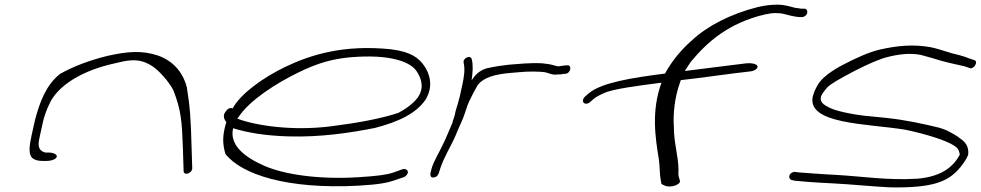

<svg xmlns="http://www.w3.org/2000/svg" viewBox="-20 -766 4199 822"><path d="M116 -190C107 -150 100 -108 117 -91C125 -82 141 -77 162 -77H179C201 -77 221 -85 223 -95C225 -105 209 -113 187 -113H174C135 -123 145 -158 152 -190L166 -253C172 -274 179 -295 190 -318C226 -401 334 -465 472 -495C521 -507 559 -515 601 -499C622 -491 643 -477 662 -458C684 -436 706 -410 722 -380C756 -294 759 -243 763 -133L766 -36C765 -11 802 -23 803 -45L800 -142C797 -254 794 -305 780 -392C767 -444 732 -501 657 -528C585 -552 523 -545 441 -527C363 -508 292 -481 236 -449C177 -401 151 -331 130 -253Z M945 -287C932 -270 941 -253 949 -243L948 -240C931 -183 933 -149 945 -107C1014 -19 1209 45 1513 29C1604 24 1640 16 1669 6L1710 -8C1715 -10 1719 -14 1722 -18C1734 -34 1719 -45 1705 -42L1663 -27C1637 -18 1594 -12 1510 -7C1339 3 1194 -20 1112 -56C1027 -93 961 -145 978 -217C1040 -198 1114 -185 1216 -182C1354 -178 1483 -198 1584 -218C1690 -245 1762 -282 1801 -338C1838 -397 1819 -452 1795 -486C1773 -516 1743 -544 1654 -555C1452 -576 1310 -532 1200 -479C1107 -434 1011 -366 976 -302C962 -308 951 -296 945 -287ZM996 -258 1002 -266C1048 -336 1161 -409 1258 -456C1332 -492 1403 -518 1512 -523C1666 -531 1739 -497 1763 -462C1780 -437 1799 -396 1771 -352C1752 -324 1718 -300 1686 -283C1612 -258 1507 -239 1395 -225C1234 -205 1079 -227 996 -258Z M1823 -25C1821 -15 1824 -6 1834 -6C1846 -6 1853 -12 1858 -23L1864 -42C1879 -91 1910 -138 1931 -187C1943 -219 1961 -251 1970 -281C1977 -303 1985 -327 1995 -345L2009 -373L2026 -403C2050 -433 2095 -448 2168 -454L2203 -457C2243 -461 2290 -460 2312 -457C2329 -454 2343 -444 2364 -447C2373 -447 2388 -448 2395 -450H2402C2425 -454 2430 -491 2406 -486H2400C2390 -484 2381 -484 2371 -482C2367 -482 2364 -483 2360 -484L2345 -488C2338 -490 2332 -491 2325 -492L2301 -495C2251 -498 2201 -492 2158 -489L2113 -483C2096 -480 2078 -477 2061 -473C2029 -461 2015 -446 1999 -422C2004 -457 2006 -487 2000 -511C1996 -534 1960 -517 1965 -497C1966 -488 1968 -485 1968 -473C1969 -446 1962 -413 1954 -379C1951 -365 1949 -352 1945 -341C1941 -322 1935 -308 1931 -292L1927 -274C1925 -266 1922 -257 1919 -249C1918 -247 1917 -245 1918 -243C1903 -209 1890 -174 1873 -141C1858 -109 1837 -76 1828 -45Z M2476 -338C2474 -329 2480 -322 2490 -322C2495 -322 2500 -324 2504 -327L2521 -342C2530 -350 2545 -358 2565 -367C2602 -385 2711 -399 2812 -412C2768 -292 2785 -179 2801 -82C2805 -55 2804 -17 2809 6L2811 18C2811 23 2820 26 2827 29C2854 40 2894 23 2891 9L2888 -3C2885 -10 2883 -22 2885 -37C2884 -101 2865 -153 2865 -222C2861 -277 2868 -348 2891 -412C2892 -415 2893 -419 2895 -423C2978 -432 3079 -447 3122 -452L3190 -460C3200 -461 3209 -464 3215 -468C3236 -484 3215 -498 3176 -495L3111 -487C3068 -482 3001 -473 2912 -462C2920 -475 2929 -489 2938 -502C3008 -586 3098 -667 3254 -704C3272 -708 3287 -710 3300 -710C3317 -710 3324 -709 3333 -707C3351 -702 3378 -695 3400 -693H3414C3424 -693 3434 -701 3436 -711C3438 -721 3433 -729 3422 -729H3409C3401 -730 3393 -731 3382 -733C3362 -738 3340 -746 3308 -746C3281 -746 3256 -743 3225 -736C3106 -706 3007 -654 2942 -593C2895 -552 2856 -504 2827 -451C2684 -433 2554 -412 2500 -366L2484 -352C2480 -348 2477 -343 2476 -338Z M3369 -26C3354 -17 3357 2 3370 5L3385 8C3412 11 3478 16 3545 19C3623 23 3710 32 3788 36C3976 40 4036 10 4082 -39C4097 -55 4118 -83 4125 -104C4129 -138 4113 -158 4091 -173C4083 -180 4072 -187 4059 -194C4046 -201 4033 -210 4002 -219C3933 -236 3858 -252 3777 -261L3676 -271C3625 -277 3558 -291 3531 -305C3505 -318 3489 -329 3495 -353C3499 -364 3509 -377 3522 -392C3535 -406 3575 -429 3638 -462C3700 -494 3748 -514 3780 -522C3829 -534 3875 -540 3922 -531L3976 -516C4019 -501 4072 -491 4110 -482L4130 -475C4150 -466 4171 -505 4150 -509L4129 -516C4117 -521 4106 -525 4087 -530C4040 -540 4011 -554 3964 -564C3889 -577 3824 -571 3748 -554C3704 -544 3648 -520 3580 -484C3515 -448 3492 -421 3482 -404C3471 -386 3464 -369 3460 -354C3432 -234 3692 -237 3854 -211C3946 -192 4030 -165 4064 -143C4080 -133 4087 -123 4089 -103C4060 -51 4011 -10 3908 -1C3781 7 3671 -11 3563 -17C3498 -20 3430 -26 3398 -28L3384 -30C3379 -31 3374 -29 3369 -26Z"/></svg>

Font: Stray Cat
Style: UltExtObl
Weight: 400
Version: Version 1.0